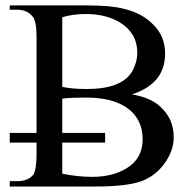

<svg xmlns="http://www.w3.org/2000/svg" viewBox="-20 -680 708 700"><path d="M613.3 -179.7Q613.3 -128.9 578.1 -82Q546.9 -39.1 496.1 -19.5Q441.4 0 328.1 0H15.6V-19.5H43Q82 -19.5 101.6 -43Q113.3 -62.5 113.3 -117.2V-160.2H15.6V-195.3H113.3V-543Q113.3 -605.5 97.7 -621.1Q78.1 -644.5 43 -644.5H15.6V-660.2H300.8Q382.8 -660.2 429.7 -648.4Q496.1 -632.8 535.2 -593.8Q582 -550.8 582 -484.4Q582 -375 460.9 -335.9Q531.2 -324.2 566.4 -289.1Q613.3 -246.1 613.3 -179.7ZM480.5 -488.3Q480.5 -558.6 418 -597.7Q367.2 -628.9 293 -628.9Q246.1 -628.9 207 -617.2V-363.3Q242.2 -355.5 296.9 -355.5Q421.9 -355.5 460.9 -418Q480.5 -453.1 480.5 -488.3ZM500 -171.9Q500 -265.6 410.2 -304.7Q363.3 -324.2 293 -324.2Q230.5 -324.2 207 -320.3V-195.3H363.3V-160.2H207V-46.9Q261.7 -35.2 316.4 -35.2Q390.6 -35.2 441.4 -66.4Q500 -101.6 500 -171.9Z"/></svg>

Font: 和音 by 宁静之雨，公众号njzyshare
Style: Regular
Weight: 400
Designer: Steve Matteson
Foundry: Ascender Corporation
Version: Version 6.00;June 8, 2018;FontCreator 11.0.0.2388 32-bit